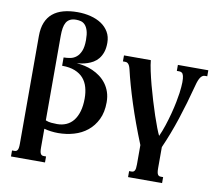

<svg xmlns="http://www.w3.org/2000/svg" viewBox="-95 -842 1333 1156"><g transform="rotate(10 571.5 -264.5)"><path d="M83 -544.9Q83 -592.8 96.9 -627.2Q110.8 -661.6 137.2 -683.6Q163.6 -705.6 201.7 -716.1Q239.7 -726.6 288.1 -726.6Q330.6 -726.6 368.4 -717Q406.2 -707.5 434.6 -688.7Q462.9 -669.9 479.5 -641.6Q496.1 -613.3 496.1 -575.7Q496.1 -542 487.8 -518.1Q479.5 -494.1 465.8 -477.5Q452.1 -460.9 435.1 -450.9Q418 -440.9 400.1 -435.1Q382.3 -429.2 365.5 -426.5Q348.6 -423.8 335.9 -422.4Q359.4 -421.4 384.8 -415.8Q410.2 -410.2 434.6 -399.4Q459 -388.7 480.7 -372.6Q502.4 -356.4 518.8 -334.5Q535.2 -312.5 544.7 -284.7Q554.2 -256.8 554.2 -222.2Q554.2 -161.1 532.7 -117.2Q511.2 -73.2 475.8 -44.7Q440.4 -16.1 394 -2.7Q347.7 10.7 297.9 10.7Q277.3 10.7 254.2 7.8Q231 4.9 212.4 -0.5V113.8Q212.4 128.9 213.9 138.2Q215.3 147.5 218.8 152.8Q222.2 158.2 226.8 160.2Q231.4 162.1 238.3 162.1H251.5V198.7H43.5V162.1H57.1Q63.5 162.1 68.4 160.2Q73.2 158.2 76.7 152.8Q80.1 147.5 81.5 138.2Q83 128.9 83 113.8ZM282.7 -41.5Q313.5 -41.5 338.9 -52.7Q364.3 -64 382.1 -86.4Q399.9 -108.9 409.9 -142.8Q419.9 -176.8 419.9 -222.2Q419.9 -258.8 411.1 -290Q402.3 -321.3 382.6 -344Q362.8 -366.7 330.8 -379.6Q298.8 -392.6 252 -392.6V-443.4Q272 -443.4 292.5 -447.3Q313 -451.2 329.3 -464.4Q345.7 -477.5 356.2 -502.7Q366.7 -527.8 366.7 -570.3Q366.7 -605.5 360.1 -627Q353.5 -648.4 342.5 -660.4Q331.5 -672.4 317.4 -676.3Q303.2 -680.2 288.1 -680.2Q265.1 -680.2 250.5 -672.6Q235.8 -665 227.5 -650.9Q219.2 -636.7 215.8 -616Q212.4 -595.2 212.4 -568.4V-51.8Q228 -44.9 247.1 -43.2Q266.1 -41.5 282.7 -41.5Z M654.8 -442.9Q651.4 -457 647 -465.1Q642.6 -473.1 637.7 -476.8Q632.8 -480.5 628.4 -481.2Q624 -481.9 621.1 -481.9H607.9V-518.6H772Q774.4 -492.2 782.7 -453.4Q791 -414.6 802.7 -370.4Q814.5 -326.2 828.4 -280.3Q842.3 -234.4 855.7 -194.3Q869.1 -154.3 881.1 -123.3Q893.1 -92.3 900.4 -78.1Q915 -109.9 927.7 -148.7Q940.4 -187.5 950.4 -225.6Q960.4 -263.7 967 -297.6Q973.6 -331.5 976.6 -353.5Q981.9 -394.5 982.2 -419.9Q982.4 -445.3 978.8 -459Q975.1 -472.7 968.3 -477.3Q961.4 -481.9 952.6 -481.9H937.5V-518.6H1123.5V-481.9H1109.4Q1094.2 -481.9 1082.8 -466.1Q1071.3 -450.2 1062 -413.6Q1032.7 -301.3 1000 -201.9Q967.3 -102.5 928.2 -14.6V113.8Q928.2 128.9 929.7 138.2Q931.2 147.5 934.6 152.8Q938 158.2 942.6 160.2Q947.3 162.1 954.1 162.1H967.3V198.7H759.3V162.1H772.9Q779.3 162.1 784.2 160.2Q789.1 158.2 792.5 152.8Q795.9 147.5 797.4 138.2Q798.8 128.9 798.8 113.8V-3.9Q747.1 -131.3 711.2 -242.9Q675.3 -354.5 654.8 -442.9Z"/></g></svg>

Font: Arian AMU Serif
Style: Bold
Weight: 700
Designer: Ruben Hakobyan (Tarumian)
Foundry: Ruben Hakobyan (Tarumian)
Version: Version 1.002